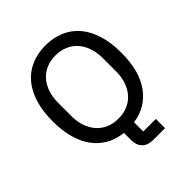

<svg xmlns="http://www.w3.org/2000/svg" viewBox="-235 -860 1178 1178"><g transform="rotate(-45 354.0 -271.0)"><path d="M514 168H413Q364 168 339.5 142Q315 116 315 73V10Q255 4 207.5 -22.5Q160 -49 126 -94Q92 -139 74 -203Q56 -267 56 -349Q56 -437 77 -504.5Q98 -572 137 -617.5Q176 -663 231 -686.5Q286 -710 354 -710Q422 -710 477 -686.5Q532 -663 571 -617.5Q610 -572 631 -504.5Q652 -437 652 -349Q652 -190 585.5 -99Q519 -8 405 8V88H514ZM354 -75Q397 -75 433 -90Q469 -105 494.5 -133.5Q520 -162 534 -202Q548 -242 548 -292V-406Q548 -456 534 -496Q520 -536 494.5 -564.5Q469 -593 433 -608Q397 -623 354 -623Q310 -623 274.5 -608Q239 -593 213.5 -564.5Q188 -536 174 -496Q160 -456 160 -406V-292Q160 -242 174 -202Q188 -162 213.5 -133.5Q239 -105 274.5 -90Q310 -75 354 -75Z"/></g></svg>

Font: IBM Plex Sans Thai Looped Text
Style: Regular
Weight: 450
Designer: Mike Abbink, Paul van der Laan, Pieter van Rosmalen, Ben Mitchell, Mark Frömberg
Foundry: Bold Monday
Version: Version 1.1